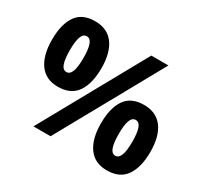

<svg xmlns="http://www.w3.org/2000/svg" viewBox="-150 -927 1201 1140"><g transform="rotate(30 450.5 -357.5)"><path d="M199.2 -724.1Q283.2 -724.1 326.7 -665.5Q370.1 -606.9 370.1 -501Q370.1 -395 329.1 -335.4Q288.1 -275.9 199.2 -275.9Q116.7 -275.9 73.7 -335.4Q30.8 -395 30.8 -501Q30.8 -606.9 71 -665.5Q111.3 -724.1 199.2 -724.1ZM200.2 -622.1Q176.3 -622.1 165 -591.8Q153.8 -561.5 153.8 -500Q153.8 -438.5 165 -407.7Q176.3 -377 200.2 -377Q224.1 -377 235.6 -407.5Q247.1 -438 247.1 -500Q247.1 -561.5 235.6 -591.8Q224.1 -622.1 200.2 -622.1ZM706.1 -713.9 310.1 0H192.9L588.9 -713.9ZM699.2 -439Q783.2 -439 826.7 -380.4Q870.1 -321.8 870.1 -215.8Q870.1 -110.4 829.1 -50.8Q788.1 8.8 699.2 8.8Q616.7 8.8 573.7 -50.8Q530.8 -110.4 530.8 -215.8Q530.8 -321.8 571 -380.4Q611.3 -439 699.2 -439ZM700.2 -336.9Q676.3 -336.9 665 -306.6Q653.8 -276.4 653.8 -214.8Q653.8 -153.3 665 -122.6Q676.3 -91.8 700.2 -91.8Q724.1 -91.8 735.6 -122.3Q747.1 -152.8 747.1 -214.8Q747.1 -276.4 735.6 -306.6Q724.1 -336.9 700.2 -336.9Z"/></g></svg>

Font: Wonky
Style: Regular
Weight: 400
Designer: Monotype Design Team
Foundry: Monotype Imaging Inc.
Version: Version 3.000